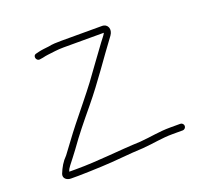

<svg xmlns="http://www.w3.org/2000/svg" viewBox="-95 -602 797 739"><g transform="rotate(-20 304.0 -232.5)"><path d="M558 -17.5C558 -24.5 551.9 -31 545 -31H504C456.5 -31 423.5 -22.7 376 -19C288.5 -15.9 199.6 -4 108 -4H80C82.1 -12.5 86.4 -18.6 92 -26C102.9 -40.6 118.3 -58.9 130 -75.5C166.2 -126.5 195.8 -162.5 240 -216C302.7 -292 350.7 -365.6 408 -442C423.4 -463.3 414.2 -488 390 -488H224C203.5 -488 186.2 -487.4 171 -484C156.7 -482.2 143.5 -481.3 129 -478L117 -475C98.5 -471.9 106.3 -445.9 122 -449L135 -451C143 -453 150 -454.3 156 -455C178.1 -457.2 196.2 -461 223 -461H388C382.6 -450.2 374.2 -442 365 -429C333.8 -387.4 303.5 -343.9 271 -300C246.3 -266.7 190.5 -198.6 165 -166.5C133.8 -127.1 119.2 -105.3 90 -67C71.7 -48.7 60.7 -29.3 51 -5C45.6 12.6 61.5 23 77 23H108C136.3 23 172.7 21.1 204 20C261.4 18 318 10.2 377 8C424.1 4.5 457.9 -4 504 -4H545C551.9 -4 558 -10.5 558 -17.5Z"/></g></svg>

Font: Take Off
Style: Regular, Eh
Weight: 400
Foundry: Cannot Into Space Fonts
Version: Version 0.89